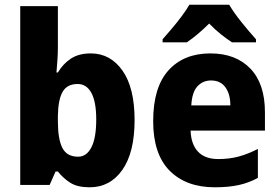

<svg xmlns="http://www.w3.org/2000/svg" viewBox="-20 -879 1184 816"><path d="M226 -676Q226 -651 224 -623.5Q222 -596 220 -571H226Q248 -608 281.5 -630Q315 -652 366 -652Q449 -652 500.5 -579Q552 -506 552 -369Q552 -231 500 -157Q448 -83 361 -83Q310 -83 280 -101.5Q250 -120 226 -150H216L191 -93H66V-853H226ZM310 -522Q265 -522 246 -488.5Q227 -455 226 -387V-364Q226 -288 245 -250.5Q264 -213 312 -213Q348 -213 368.5 -253Q389 -293 389 -371Q389 -446 368.5 -484Q348 -522 310 -522Z M874 -652Q982 -652 1044 -587.5Q1106 -523 1106 -402V-324H790Q792 -266 821.5 -234.5Q851 -203 908 -203Q954 -203 993.5 -213.5Q1033 -224 1076 -246V-123Q1038 -102 994.5 -92.5Q951 -83 893 -83Q771 -83 701 -153.5Q631 -224 631 -364Q631 -508 696 -580Q761 -652 874 -652ZM877 -537Q842 -537 819 -512Q796 -487 793 -431H959Q959 -479 938 -508Q917 -537 877 -537ZM954 -859Q974 -825 1007 -784Q1040 -743 1068 -712V-699H966Q943 -714 918 -734Q893 -754 869 -779Q844 -754 820 -734Q796 -714 774 -699H671V-712Q688 -731 710 -757Q732 -783 752.5 -810.5Q773 -838 785 -859Z"/></svg>

Font: Noto Sans Telugu UI SemiCondensed ExtraBold
Style: Regular
Weight: 800
Width: 4
Designer: Jelle Bosma - Monotype Design Team
Foundry: Monotype Imaging Inc.
Version: Version 2.005; ttfautohint (v1.8.4.7-5d5b)